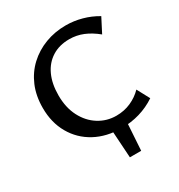

<svg xmlns="http://www.w3.org/2000/svg" viewBox="-197 -803 1046 1119"><g transform="rotate(-30 326.0 -243.5)"><path d="M350 183 337 -20H439L426 183ZM394 12Q293 12 216.5 -29.5Q140 -71 97 -146Q54 -221 54 -319Q54 -401 81.5 -465.5Q109 -530 158 -575.5Q207 -621 271.5 -645.5Q336 -670 410 -670Q464 -670 517 -655.5Q570 -641 617 -613L568 -518Q524 -554 480 -572Q436 -590 387 -590Q320 -590 271 -559Q222 -528 196 -471.5Q170 -415 170 -337Q170 -255 201.5 -194Q233 -133 286.5 -99.5Q340 -66 404 -66Q457 -66 502 -86Q547 -106 580 -140L625 -56Q574 -22 516 -5Q458 12 394 12Z"/></g></svg>

Font: Ysabeau SC SemiBold
Style: Regular
Weight: 600
Designer: Christian Thalmann (Catharsis Fonts)
Version: Version 2.001;gftools[0.9.30]; featfreeze: smcp